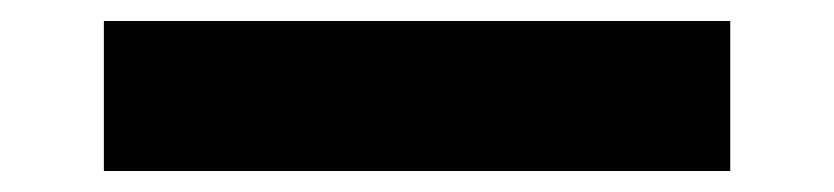

<svg xmlns="http://www.w3.org/2000/svg" viewBox="-20 20 795 183"><path d="M79 183V40H676V183Z"/></svg>

Font: DM Sans 9pt 36pt Black
Style: Regular
Weight: 900
Version: Version 4.004;gftools[0.9.30]